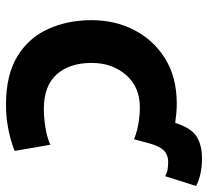

<svg xmlns="http://www.w3.org/2000/svg" viewBox="-46 -616 677 624"><g transform="rotate(90 292.0 -303.5)"><path d="M319 15Q223 15 162.5 -22Q102 -59 73.5 -122.5Q45 -186 45 -263Q45 -340 77.5 -402.5Q110 -465 170.5 -502.5Q231 -540 316 -540Q330 -540 347.5 -538.5Q365 -537 379 -535Q395 -586 422.5 -604Q450 -622 495 -622Q523 -622 546 -616.5Q569 -611 584 -603L552 -502Q542 -508 531 -510Q520 -512 506 -512Q492 -512 480.5 -506.5Q469 -501 461 -488.5Q453 -476 447 -456L432 -401Q418 -407 402 -411Q386 -415 367.5 -417.5Q349 -420 328 -420Q262 -420 223 -375Q184 -330 184 -263Q184 -192 221 -150Q258 -108 334 -108Q361 -108 393 -113Q425 -118 450 -129L470 -13Q453 -6 429.5 0.5Q406 7 378.5 11Q351 15 319 15Z"/></g></svg>

Font: Ubuntu Sans Mono
Style: Bold
Weight: 700
Monospace: yes
Designer: Dalton Maag Ltd
Foundry: Dalton Maag Ltd
Version: Version 1.006